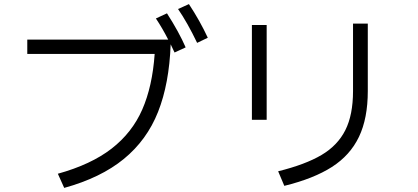

<svg xmlns="http://www.w3.org/2000/svg" viewBox="-20 -887 2040 936"><path d="M901 -867Q955 -785 993 -703L941 -678Q894 -776 848 -843ZM794 -822Q853 -730 885 -656L831 -631L812 -671Q805 -479 750.5 -341.5Q696 -204 583.5 -112Q471 -20 293 29L262 -40Q424 -85 524 -162.5Q624 -240 673.5 -353Q723 -466 734 -624H113V-694H800Q772 -749 740 -797Z M1336 -52Q1469 -85 1547.5 -131.5Q1626 -178 1663.5 -252.5Q1701 -327 1701 -443V-772H1773V-443Q1773 -310 1730 -220Q1687 -130 1598 -73Q1509 -16 1366 19ZM1280 -303H1208V-765H1280Z"/></svg>

Font: IBM Plex Sans JP
Style: Regular
Weight: 400
Designer: Mike Abbink; Paul van der Laan; Pieter van Rosmalen; Wujin Sim; Yejin Wi; Jinhee Kim; Boomi Park; Yona Kim; Kichan Ma
Foundry: Sandoll Inc.
Version: Version 1.000